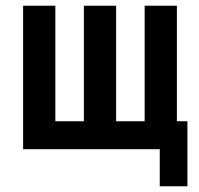

<svg xmlns="http://www.w3.org/2000/svg" viewBox="-20 -523 697 673"><path d="M540 130V0H61V-503H174V-98H274V-503H387V-98H487V-503H600V-98H637V130Z"/></svg>

Font: Zen Kaku Gothic Antique
Style: Bold
Weight: 700
Designer: Yoshimichi Ohira
Foundry: Positype
Version: Version 1.001